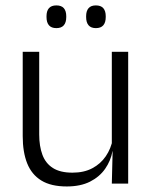

<svg xmlns="http://www.w3.org/2000/svg" viewBox="-20 -679 565 710"><path d="M125 -487.5V-181.5Q125 -138.5 136.8 -106.8Q148.5 -75 175.5 -57.8Q202.5 -40.5 248 -40.5Q290.5 -40.5 321.2 -56.8Q352 -73 371.2 -101.2Q390.5 -129.5 397 -164.5L409.5 -120H396Q389.5 -84.5 368.8 -54.8Q348 -25 312.8 -7.2Q277.5 10.5 227 10.5Q168.5 10.5 132.8 -11.5Q97 -33.5 80.5 -75Q64 -116.5 64 -175.5V-487.5ZM454 -487.5V0H393.5L396.5 -120.5L393.5 -123.5V-487.5ZM188.5 -575Q170 -575 161 -585.5Q152 -596 152 -616V-619Q152 -638.5 161 -648.8Q170 -659 188.5 -659Q207 -659 216 -648.8Q225 -638.5 225 -619V-616Q225 -596 216 -585.5Q207 -575 188.5 -575ZM334.5 -575Q316.5 -575 307.5 -585.5Q298.5 -596 298.5 -616V-619Q298.5 -638.5 307.5 -648.8Q316.5 -659 334.5 -659Q353 -659 362 -648.8Q371 -638.5 371 -619V-616Q371 -596 362 -585.5Q353 -575 334.5 -575Z"/></svg>

Font: Anek Gurmukhi Medium Light
Style: Regular
Weight: 300
Version: Version 1.003